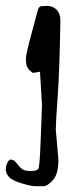

<svg xmlns="http://www.w3.org/2000/svg" viewBox="-43 -437 262 652"><path d="M106.4 195.3Q106.4 195.3 78.1 195.3Q61.5 195.3 30.3 185.5Q-1 175.8 -11.7 165Q-23.4 152.3 -23.4 138.7Q-23.4 137.7 -23.4 136.7Q-23.4 123 -13.7 108.4Q-6.8 103.5 -5.9 104.5Q-5.4 105 -3.9 105.5Q-2 106 1 106.4Q5.9 107.4 17.6 122.1Q28.3 135.7 36.1 139.6Q43.9 143.6 62.5 143.6Q81.1 143.6 86.9 136.7Q91.8 130.9 94.7 47.9Q97.7 -27.3 97.7 -28.3V-32.2Q97.7 -43 99.6 -81.1L92.8 -193.4L75.2 -190.4Q69.3 -189.5 68.4 -189.5Q67.4 -189.5 54.7 -201.2Q47.9 -210.9 46.9 -215.8Q44.9 -225.6 45.9 -227.5Q46.4 -228.5 44.9 -229.5Q44.9 -231.4 44.9 -233.4Q44.9 -243.7 47.9 -257.8Q53.7 -285.6 66.4 -331.5Q78.6 -375.5 84 -397Q87.9 -412.1 92.8 -414.6Q97.7 -417 117.2 -417Q136.7 -417 149.4 -403.8Q162.1 -390.6 162.1 -367.2Q159.2 -195.3 152.8 -108.4Q146.5 -21.5 146.5 2.9L155.3 105.5Q155.3 155.3 136.2 175.3Q117.2 195.3 106.4 195.3Z"/></svg>

Font: Drukaatie burti
Style: Light
Weight: 300
Version: Version 0.14